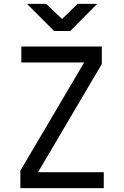

<svg xmlns="http://www.w3.org/2000/svg" viewBox="-20 -970 640 990"><path d="M85 0V-90L414 -648H90V-730H505V-640L176 -82H515V0ZM259 -810 119 -950H218L300 -872L380 -950H481L342 -810Z"/></svg>

Font: Liga JetBrainsMono Nerd Font
Style: Regular
Weight: 400
Designer: Philipp Nurullin, Konstantin Bulenkov
Foundry: JetBrains
Version: Version 2.225; ttfautohint (v1.8.3)